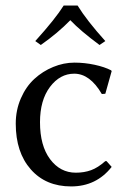

<svg xmlns="http://www.w3.org/2000/svg" viewBox="-20 -666 469 696"><path d="M261.2 -646Q294.9 -591.3 361.8 -517.1L340.8 -502.9Q271.5 -554.2 234.9 -592.8Q189.9 -546.4 127.9 -502.9L107.9 -517.1Q180.7 -597.7 210.9 -646ZM249 -398.9Q197.3 -398.9 161.1 -350.8Q125 -302.7 125 -223.1Q125 -137.7 161.6 -88.9Q198.2 -40 254.9 -40Q285.2 -40 310.1 -49.1Q335 -58.1 361.8 -82H366.2L384.8 -61Q329.1 9.8 237.8 9.8Q146 9.8 91.6 -52Q37.1 -113.8 37.1 -217.8Q37.1 -267.1 55.7 -309.6Q74.2 -352.1 104.5 -379.9Q134.8 -407.7 172.9 -423.3Q210.9 -439 250 -439Q286.6 -439 323 -431.2Q359.4 -423.3 382.8 -411.1L384.8 -408.2L361.8 -326.2L349.1 -325.2Q306.2 -398.9 249 -398.9Z"/></svg>

Font: Linux Biolinum G
Style: Regular
Weight: 400
Designer: Philipp H. Poll
Foundry: Philipp H. Poll
Version: Version 1.1.0 ; ttfautohint (v1.6)